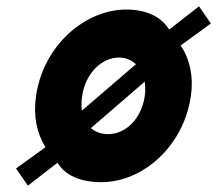

<svg xmlns="http://www.w3.org/2000/svg" viewBox="-20 -558 683 604"><path d="M643.3 -484 606.1 -538 512.2 -465C487.5 -505 440.8 -528 377.3 -528C248.4 -528 116.4 -416 93.3 -256C84.4 -194 95.4 -139 123.1 -95L30.4 -28L67.7 26L160.9 -46C184.5 -7 231.5 15 299.1 15C429.5 15 557.7 -98 580.5 -256C589.3 -317 577.2 -372 548.4 -415ZM238.4 -256C248.7 -327 299.5 -377 354.7 -377C375.3 -377 394 -369 407.7 -356L237.6 -210C235.5 -224 236 -239 238.4 -256ZM320 -136C297.8 -136 279.8 -143 265.9 -155L435.2 -301C437.3 -287 437.7 -272 435.4 -256C425.3 -186 376.9 -136 320 -136Z"/></svg>

Font: Blink
Style: Obl
Weight: 400
Designer: Mew Too
Foundry: Cannot Into Space Fonts
Version: Version 001.000